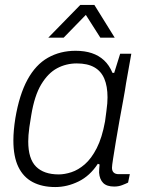

<svg xmlns="http://www.w3.org/2000/svg" viewBox="-20 -743 579 775"><path d="M203 12Q150 12 112 -8Q74 -28 54 -69.5Q34 -111 34 -176Q34 -196 36 -218.5Q38 -241 42 -266Q58 -361 91 -421.5Q124 -482 173.5 -510Q223 -538 285 -538Q322 -538 350.5 -528.5Q379 -519 400 -499.5Q421 -480 434 -449H441L465 -526H510L489 -408Q485 -380 477.5 -339.5Q470 -299 462 -255Q454 -211 447.5 -171Q441 -131 436.5 -102.5Q432 -74 432 -66Q432 -53 439 -46.5Q446 -40 459 -40H504L497 -6Q487 -1 472.5 4.5Q458 10 441 10Q411 10 396.5 -4.5Q382 -19 380 -46Q380 -53 380.5 -61.5Q381 -70 382 -79L375 -82Q343 -33 297 -10.5Q251 12 203 12ZM217 -39Q241 -39 268.5 -48Q296 -57 322.5 -80Q349 -103 370.5 -145Q392 -187 404 -253Q407 -277 409.5 -294.5Q412 -312 413 -325.5Q414 -339 414 -350Q414 -395 401 -425.5Q388 -456 360.5 -471.5Q333 -487 290 -487Q247 -487 210.5 -467.5Q174 -448 146.5 -402.5Q119 -357 106 -277Q101 -248 98.5 -229.5Q96 -211 95 -197.5Q94 -184 94 -172Q94 -102 125.5 -70.5Q157 -39 217 -39ZM175 -591 304 -723H361L443 -591H385L313 -704H347L237 -591Z"/></svg>

Font: Archivo SemiBold ExtraLight
Style: Italic
Weight: 250
Italic angle: -10°
Version: Version 2.001